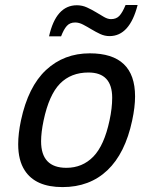

<svg xmlns="http://www.w3.org/2000/svg" viewBox="-20 -743 634 778"><path d="M233.4 15.1Q123.5 15.1 80.1 -52.7Q53.7 -93.3 53.7 -158.7Q53.7 -201.7 64.9 -254.9Q94.2 -392.1 166.7 -459.5Q239.3 -526.9 343.8 -526.9Q527.3 -526.9 527.3 -352.5Q527.3 -309.1 515.6 -254.9Q487.3 -121.6 415.3 -53.2Q343.3 15.1 233.4 15.1ZM249 -63Q314 -63 358.2 -108.4Q402.3 -153.8 423.8 -254.9Q434.6 -304.7 434.6 -346.7Q434.6 -449.2 338.4 -449.2Q267.6 -449.2 223.1 -404.1Q178.7 -358.9 156.7 -254.9Q146.5 -206.5 146.5 -170.4Q146.5 -63 249 -63ZM227.5 -595.7H178.7Q207 -721.7 291.5 -721.7Q313 -721.7 332.3 -712.9Q351.6 -704.1 368.9 -693.6Q386.2 -683.1 401.4 -674.3Q416.5 -665.5 429.7 -665.5Q451.2 -665.5 463.6 -678.7Q476.1 -691.9 488.8 -722.7H537.6Q505.4 -596.7 423.8 -596.7Q404.3 -596.7 386 -605.2Q367.7 -613.8 350.3 -624.3Q333 -634.8 316.7 -643.3Q300.3 -651.9 284.7 -651.9Q263.2 -651.9 250.7 -637.9Q238.3 -624 227.5 -595.7Z"/></svg>

Font: Cadman
Style: Italic
Weight: 400
Italic angle: -12°
Designer: Paul James MIller
Foundry: High-Logic / Made with FontCreator
Version: Version 2.114;March 28, 2021;FontCreator 13.0.0.2683 64-bit